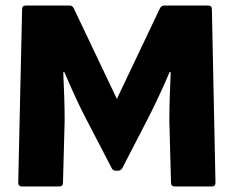

<svg xmlns="http://www.w3.org/2000/svg" viewBox="-20 -675 846 695"><path d="M60 0Q46 0 46 -14L60 -641Q60 -655 73 -655H232Q242 -655 247 -645L403 -317L559 -645Q564 -655 575 -655H733Q747 -655 747 -641L760 -14Q760 0 747 0H613Q599 0 599 -14L593 -238Q593 -280 594.5 -326Q596 -372 598 -414H594Q577 -374 556.5 -330Q536 -286 515 -245L423 -67Q418 -57 406 -57H400Q388 -57 384 -67L291 -246Q270 -286 250 -330Q230 -374 213 -414H209Q211 -372 212.5 -326Q214 -280 214 -238L208 -14Q208 0 194 0Z"/></svg>

Font: Sofia Sans Black
Style: Regular
Weight: 900
Designer: Botio Nikoltchev, Ani Petrova
Foundry: lettersoup
Version: Version 4.100; ttfautohint (v1.8.3)